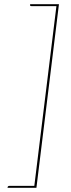

<svg xmlns="http://www.w3.org/2000/svg" viewBox="-20 -771 335 912"><path d="M16 121V118Q17 115 19 113.5Q21 112 24 112H143L248 -742H129Q126 -742 124 -743.5Q122 -745 123 -748V-751H260L153 121Z"/></svg>

Font: Aleo Thin
Style: Italic
Weight: 250
Italic angle: -7°
Designer: Alessio Laiso
Foundry: Alessio Laiso
Version: Version 2.001;gftools[0.9.29]